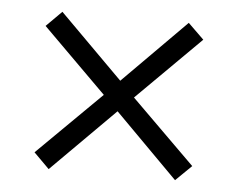

<svg xmlns="http://www.w3.org/2000/svg" viewBox="-39 -533 628 507"><g transform="rotate(5 275.0 -279.5)"><path d="M275 -320 442 -488 484 -447 315 -279 484 -112 442 -71 275 -239 107 -71 66 -112 235 -279 66 -447 107 -488Z"/></g></svg>

Font: Overused Grotesk Book
Style: Regular
Weight: 350
Version: Version 0.003